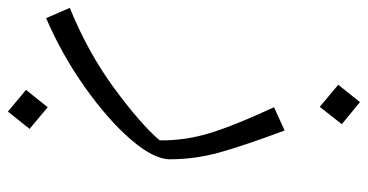

<svg xmlns="http://www.w3.org/2000/svg" viewBox="-292 -336 933 487"><g transform="rotate(90 174.5 -92.5)"><path d="M-49 197Q64 151 154.5 84.5Q245 18 287 -31Q288 -95 268.5 -158.5Q249 -222 203 -321L262 -348Q300 -246 317.5 -183.5Q335 -121 335 -57Q335 -16 285 42Q235 100 152.5 158.5Q70 217 -23 257ZM159 308 203 253 258 299 214 354ZM146 -484 190 -539 246 -493 202 -437Z"/></g></svg>

Font: FiraGO Light
Style: Italic
Weight: 300
Italic angle: -8°
Designer: bBox Type GmbH
Foundry: bBox Type GmbH
Version: Version 1.001